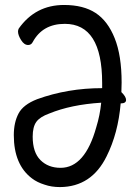

<svg xmlns="http://www.w3.org/2000/svg" viewBox="-20 -738 540 780"><path d="M224.1 22Q189 22 161.1 12.2Q130.9 2.9 109.9 -13.2Q36.1 -68.8 36.1 -189Q36.1 -240.2 55.2 -276.6Q74.2 -313 130.9 -335Q254.9 -379.9 395 -379.9V-400.9Q395 -641.1 243.2 -641.1Q152.8 -641.1 112.8 -566.9Q106.9 -555.2 94.2 -555.2Q78.1 -555.2 65.7 -575.2Q53.2 -595.2 53.2 -609.9Q53.2 -616.2 56.2 -622.1Q124 -717.8 240.2 -717.8Q318.8 -717.8 368.4 -685.3Q418 -652.8 446 -582.5Q474.1 -512.2 474.1 -402.8Q474.1 -381.8 473.1 -363.8Q492.2 -345.2 492.2 -332Q492.2 -317.9 470.2 -317.9Q460 -196.8 413.1 -103Q352.1 21 224.1 22ZM226.1 -56.2Q325.2 -56.2 371.1 -221.2Q386.2 -270 391.1 -320.8Q268.1 -313 180.2 -276.9Q142.1 -263.2 127.4 -242.7Q112.8 -222.2 112.8 -183.1Q112.8 -119.1 144.3 -87.6Q175.8 -56.2 226.1 -56.2Z"/></svg>

Font: LXGW WenKai Mono GB Screen
Style: Regular
Weight: 400
Monospace: yes
Designer: LXGW / Fontworks Inc.
Foundry: LXGW / Fontworks Inc.
Version: Version 1.510;January 18,2025